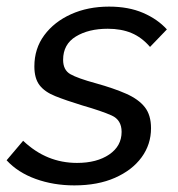

<svg xmlns="http://www.w3.org/2000/svg" viewBox="-44 -551 539 581"><path d="M181 10Q118 10 64 -9.5Q10 -29 -24 -66L26 -125Q62 -91 102.5 -74.5Q143 -58 189 -58Q249 -58 286.5 -83.5Q324 -109 324 -152Q324 -188 294 -201.5Q264 -215 205 -232Q156 -247 123.5 -260Q91 -273 75.5 -293.5Q60 -314 60 -350Q60 -404 90 -444.5Q120 -485 171 -508Q222 -531 286 -531Q345 -531 389 -512Q433 -493 461 -462L410 -409Q385 -438 354 -451Q323 -464 282 -464Q224 -464 185.5 -440.5Q147 -417 147 -370Q147 -339 169 -326.5Q191 -314 246 -299Q300 -284 337.5 -267.5Q375 -251 394 -227Q413 -203 413 -163Q413 -114 384.5 -75Q356 -36 304 -13Q252 10 181 10Z"/></svg>

Font: Raleway Medium
Style: Italic
Weight: 500
Italic angle: -12°
Designer: Matt McInerney, Pablo Impallari, Rodrigo Fuenzalida
Foundry: Matt McInerney, Pablo Impallari, Rodrigo Fuenzalida
Version: Version 4.026